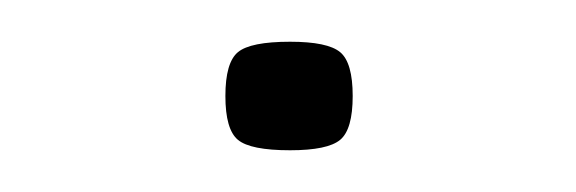

<svg xmlns="http://www.w3.org/2000/svg" viewBox="-20 -336 276 92"><path d="M88 -290Q88 -306 94 -311Q100 -316 119 -316Q137 -316 143 -311Q149 -306 149 -290Q149 -274 143 -269Q137 -264 119 -264Q100 -264 94 -269Q88 -274 88 -290Z"/></svg>

Font: Georama ExtraExtended ExtraLight
Style: Regular
Weight: 200
Width: 8
Designer: Jean-Baptiste Levee
Foundry: Production Type
Version: Version 1.000